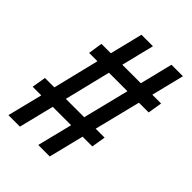

<svg xmlns="http://www.w3.org/2000/svg" viewBox="-200 -760 851 851"><g transform="rotate(45 225.5 -334.5)"><path d="M442 -448H381L327 -231H383L372 -165H311L270 0H198L239 -165H124L83 0H11L52 -165H-2L9 -231H68L121 -448H69L79 -515H138L176 -669H248L210 -515H326L364 -669H436L398 -515H453ZM255 -231 309 -448H193L140 -231Z"/></g></svg>

Font: Fira Sans Extra Condensed
Style: Italic
Weight: 400
Width: 3
Italic angle: -8°
Designer: Carrois Corporate & Edenspiekermann AG
Foundry: Carrois Corporate GbR & Edenspiekermann AG
Version: Version 4.203